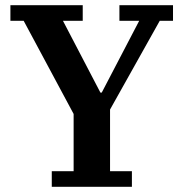

<svg xmlns="http://www.w3.org/2000/svg" viewBox="-20 -718 708 738"><path d="M179 -60H263V-280L71 -638H20V-698H298V-638H222L366 -362H371L515 -638H439V-698H645V-638H594L403 -297V-60H487V0H179Z"/></svg>

Font: IBM Plex Serif SemiBold
Style: Regular
Weight: 600
Designer: Mike Abbink, Paul van der Laan, Pieter van Rosmalen
Foundry: Bold Monday
Version: Version 2.5